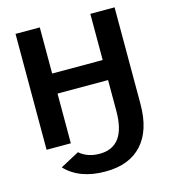

<svg xmlns="http://www.w3.org/2000/svg" viewBox="-128 -791 978 1101"><g transform="rotate(-15 361.0 -240.0)"><path d="M511 -111V-295H211V0H67V-688H211V-414H511V-688H655V-114Q655 42 579.5 125Q504 208 362 208Q208 208 125 120L237 60Q284 101 356 101Q511 101 511 -111Z"/></g></svg>

Font: Libra Sans
Style: Bold
Weight: 700
Foundry: Context Ltd
Version: Version 1.000